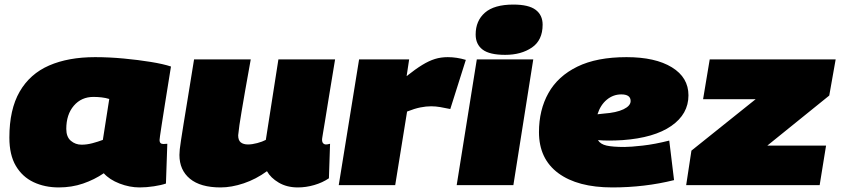

<svg xmlns="http://www.w3.org/2000/svg" viewBox="-20 -810 3681 840"><path d="M591 10Q547 10 503 -7Q459 -24 434 -52Q393 -24 343.5 -7Q294 10 237 10Q176 10 127 -13Q78 -36 49.5 -84Q21 -132 21 -208Q21 -331 66 -409Q111 -487 195 -523.5Q279 -560 396 -560Q457 -560 521 -554Q585 -548 640 -539Q695 -530 728 -519Q712 -419 702 -357Q692 -295 687 -261.5Q682 -228 680 -214.5Q678 -201 678 -197Q678 -180 695 -180Q705 -180 712 -181L706 -7Q686 0 653.5 5Q621 10 591 10ZM430 -198 458 -377Q442 -382 424 -384Q406 -386 389 -386Q336 -386 303 -347.5Q270 -309 270 -246Q270 -211 290 -194Q310 -177 337 -177Q360 -177 384.5 -183.5Q409 -190 430 -198Z M945 10Q857 10 811 -28Q765 -66 765 -132Q765 -143 766.5 -157Q768 -171 772 -197Q776 -223 783 -267Q790 -311 801.5 -380Q813 -449 829 -550H1077Q1062 -468 1052.5 -413Q1043 -358 1037 -322.5Q1031 -287 1027.5 -263Q1024 -239 1022 -218Q1022 -196 1033.5 -187Q1045 -178 1065 -178Q1083 -178 1105.5 -184Q1128 -190 1143 -198L1198 -550H1446Q1429 -448 1418.5 -383Q1408 -318 1402 -281Q1396 -244 1393 -227Q1390 -210 1389.5 -205Q1389 -200 1389 -199Q1389 -188 1394 -183Q1399 -178 1406 -178Q1408 -178 1412.5 -178.5Q1417 -179 1424 -181L1419 -30Q1391 -11 1355 -0.5Q1319 10 1283 10Q1235 10 1199.5 -11Q1164 -32 1148 -61Q1100 -26 1046.5 -8Q993 10 945 10Z M1770 -550 1759 -477Q1798 -508 1827.5 -526Q1857 -544 1883 -552Q1909 -560 1939 -560Q1978 -560 2018 -548L1950 -333Q1926 -338 1906 -341.5Q1886 -345 1866 -345Q1844 -345 1819 -340Q1794 -335 1761 -322L1709 0H1462L1551 -550Z M2226 -790Q2293 -790 2323.5 -767Q2354 -744 2354 -702Q2354 -634 2307 -602Q2260 -570 2190 -570Q2122 -570 2091.5 -593Q2061 -616 2061 -659Q2061 -719 2101.5 -754.5Q2142 -790 2226 -790ZM1978 0 2066 -550H2313L2226 0Z M2929 -22Q2865 -6 2797 2Q2729 10 2659 10Q2507 10 2422.5 -52.5Q2338 -115 2338 -232Q2338 -329 2379.5 -403Q2421 -477 2506 -518.5Q2591 -560 2721 -560Q2847 -560 2919.5 -515.5Q2992 -471 2992 -393Q2992 -311 2917 -259Q2842 -207 2704 -197Q2672 -195 2645 -195Q2618 -195 2596 -197Q2607 -179 2634 -173Q2661 -167 2712 -167Q2738 -167 2791.5 -173Q2845 -179 2908 -195ZM2698 -397Q2663 -397 2635 -374Q2607 -351 2594 -310Q2601 -311 2607.5 -311.5Q2614 -312 2621 -313Q2677 -317 2708 -332Q2739 -347 2739 -368Q2739 -397 2698 -397Z M2982 0 3005 -151 3286 -376H3056L3085 -550H3636L3608 -392L3337 -173H3594L3566 0Z"/></svg>

Font: Georama Extended Black
Style: Italic
Weight: 900
Width: 7
Italic angle: -9°
Designer: Jean-Baptiste Levee
Foundry: Production Type
Version: Version 1.000